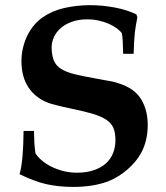

<svg xmlns="http://www.w3.org/2000/svg" viewBox="-20 -715 651 752"><path d="M503.4 -504.4H462.4Q461.9 -532.7 460.7 -552.7Q459.5 -572.8 457.5 -584.5Q450.2 -594.7 436.8 -604.5Q423.3 -614.3 405.5 -622.1Q387.7 -629.9 366.2 -634.5Q344.7 -639.2 321.3 -639.2Q288.6 -639.2 262.7 -630.1Q236.8 -621.1 218.8 -605.7Q200.7 -590.3 191.4 -570.1Q182.1 -549.8 182.1 -527.3Q183.1 -496.1 191.4 -476.8Q199.7 -457.5 219.5 -445.1Q239.3 -432.6 272.7 -424.3Q306.2 -416 356.9 -407.2Q362.3 -406.2 372.6 -404.3Q382.8 -402.3 393.6 -400.4Q404.3 -398.4 412.8 -397Q421.4 -395.5 422.9 -395Q462.4 -384.8 486.8 -370.4Q511.2 -356 525.4 -336.9Q540 -318.4 549.3 -289.8Q558.6 -261.2 558.6 -225.6Q558.6 -163.6 532.7 -115.7Q523.4 -98.6 509.8 -82.3Q496.1 -65.9 479.5 -51.5Q462.9 -37.1 444.3 -25.4Q425.8 -13.7 407.2 -6.3Q348.6 17.1 266.6 17.1Q208.5 17.1 159.7 5.9Q136.2 0.5 110.6 -9.3Q85 -19 56.6 -32.7Q64.5 -60.5 68.1 -102.5Q71.8 -144.5 72.3 -202.1H113.3V-193.4Q113.3 -177.2 114.5 -157.7Q115.7 -138.2 118.7 -114.7Q127.9 -100.1 144.3 -86.2Q160.6 -72.3 182.1 -61.8Q203.6 -51.3 228.8 -44.9Q253.9 -38.6 280.3 -38.6Q319.3 -38.6 348.1 -48.6Q377 -58.6 395.5 -75.7Q414.1 -92.8 423.1 -116Q432.1 -139.2 432.1 -165.5Q432.1 -189.9 426.5 -207.5Q420.9 -225.1 406.2 -238.3Q391.6 -251.5 365.7 -261.5Q339.8 -271.5 298.8 -280.8Q254.4 -290 225.6 -296.9Q196.8 -303.7 182.6 -307.6Q151.9 -316.9 129.4 -333.3Q106.9 -349.6 92.3 -371.3Q77.6 -393.1 70.8 -419.4Q64 -445.8 64 -475.1Q64 -501.5 69.8 -526.6Q75.7 -551.8 86.4 -574.2Q97.2 -596.7 112.8 -615.5Q128.4 -634.3 147.5 -647.5Q185.5 -673.3 232.4 -683.8Q279.3 -694.3 329.6 -694.8Q381.3 -694.8 429.9 -685.5Q478.5 -676.3 514.2 -658.7L518.1 -647Q511.2 -614.7 507.8 -584.5Q504.9 -554.2 503.4 -504.4Z"/></svg>

Font: XB Kayhan
Style: Bold
Weight: 700
Designer: Behnam
Foundry: Irmug
Version: Version 7.300 2009